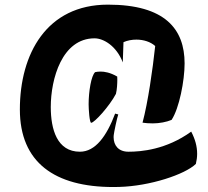

<svg xmlns="http://www.w3.org/2000/svg" viewBox="-20 -667 874 807"><path d="M63.5 -207C63.5 15.6 209.5 119.1 456.1 119.1C464.4 119.1 472.7 119.1 481 118.7C610.4 115.2 757.3 66.4 803.2 22C806.6 7.8 808.6 -6.3 808.6 -20.5C808.6 -51.8 800.3 -82 783.7 -113.8C678.2 -37.6 572.8 -29.3 520 -29.3C478 -29.3 457.5 -55.7 457.5 -90.8C457.5 -93.3 457.5 -96.2 458 -99.1C459 -109.9 472.2 -173.3 477.1 -186L463.9 -189.5C428.2 -94.7 380.9 -29.3 315.9 -29.3C219.7 -29.3 193.4 -123.5 193.4 -217.3C193.4 -335.4 240.7 -505.9 377.4 -505.9C415.5 -505.9 469.7 -473.6 496.1 -404.8L499 -489.7C515.6 -497.1 534.7 -500.5 553.2 -500.5C583.5 -500.5 612.8 -491.2 632.3 -473.6C621.6 -374.5 602.1 -237.3 579.1 -151.4C590.8 -149.4 606 -148.4 622.6 -148.4C649.9 -148.4 680.7 -154.3 701.2 -163.1C733.4 -211.9 755.9 -328.1 755.9 -400.4C755.9 -544.9 673.8 -647.5 433.6 -647.5C175.3 -647.5 63.5 -439.5 63.5 -207ZM363.3 -150.9C376.5 -150.9 439.5 -219.7 467.3 -272.5C471.7 -290 473.1 -315.4 473.1 -332C473.1 -337.9 473.1 -342.3 472.7 -345.2C443.4 -362.3 419.4 -366.2 402.3 -366.2C392.6 -366.2 384.8 -364.7 379.9 -363.8C363.3 -349.1 352.5 -282.2 352.5 -228.5C352.5 -210 356 -150.9 363.3 -150.9Z"/></svg>

Font: Kavoon
Style: Regular
Weight: 400
Designer: Viktoriya Grabowska
Foundry: Viktoriya Grabowska
Version: Version 1.002